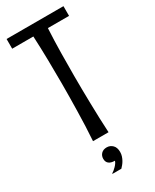

<svg xmlns="http://www.w3.org/2000/svg" viewBox="-220 -728 789 978"><g transform="rotate(-30 174.5 -238.5)"><path d="M7.3 -670.9H341.8V-613.8H217.3Q213.4 -542 212.4 -470.2Q211.4 -398.4 211.4 -335.9Q211.4 -298.3 211.9 -256.8Q212.4 -215.3 213.4 -172.1Q214.4 -128.9 215.8 -85.2Q217.3 -41.5 219.7 0H128.4Q131.3 -41.5 133.1 -85.2Q134.8 -128.9 135.7 -172.1Q136.7 -215.3 137.2 -256.8Q137.7 -298.3 137.7 -335.9Q137.7 -398.4 136.5 -470.2Q135.3 -542 131.8 -613.8H7.3ZM128.4 104.5Q128.4 86.4 140.1 74.2Q151.9 62 172.4 62Q192.4 62 206.5 75.9Q220.7 89.8 220.7 116.2Q220.7 129.4 217 140.6Q213.4 151.9 208 161.6Q202.6 171.4 196 179.4Q189.5 187.5 183.1 193.8H130.9V191.4Q136.7 188 143.8 182.1Q150.9 176.3 157.5 169.4Q164.1 162.6 168.9 155.5Q173.8 148.4 175.3 142.1Q151.9 142.1 140.1 132.3Q128.4 122.6 128.4 104.5Z"/></g></svg>

Font: Crushed
Style: Regular
Weight: 400
Width: 3
Designer: Astigmatic (AOETI)
Foundry: Astigmatic (AOETI)
Version: Version 001.001